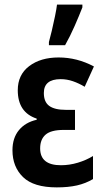

<svg xmlns="http://www.w3.org/2000/svg" viewBox="-20 -802 454 832"><path d="M305 -326V-239H256Q201 -239 177.5 -218.5Q154 -198 154 -159Q154 -86 244 -86Q281 -86 317.5 -97Q354 -108 383 -126V-26Q351 -7 313.5 1.5Q276 10 226 10Q126 10 80 -34.5Q34 -79 34 -151Q34 -204 62 -238Q90 -272 139 -283V-288Q57 -315 57 -411Q57 -478 106.5 -515.5Q156 -553 234 -553Q314 -553 387 -514L347 -426Q322 -441 296 -450Q270 -459 243 -459Q170 -459 170 -399Q170 -360 193.5 -343Q217 -326 265 -326ZM192 -606V-620Q197 -637 204.5 -669Q212 -701 218.5 -732.5Q225 -764 227 -782H337V-770Q323 -734 303.5 -689.5Q284 -645 262 -606Z"/></svg>

Font: Avrile Sans Condensed SemiBold
Style: Regular
Weight: 600
Width: 3
Designer: Monotype Design Team
Foundry: Monotype Imaging Inc.
Version: Version 2.001;September 10, 2019;FontCreator 11.5.0.2425 64-